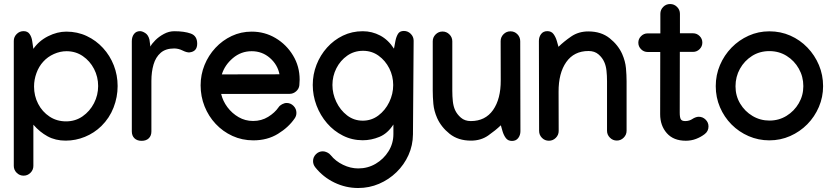

<svg xmlns="http://www.w3.org/2000/svg" viewBox="-20 -691 4151 958"><path d="M566.9 -261.7Q566.9 -206.5 546.6 -154.3Q526.4 -102.1 485.8 -62Q450.2 -27.3 403.8 -8.3Q357.4 10.7 307.6 10.7Q256.8 10.7 217.5 -10.7Q178.2 -32.2 146.5 -68.8V136.7Q146.5 156.7 132.1 171.1Q117.7 185.5 97.7 185.5Q77.6 185.5 63.2 171.1Q48.8 156.7 48.8 136.7V-486.8Q48.8 -506.8 63.2 -521.2Q77.6 -535.6 97.7 -535.6Q117.7 -535.6 127.7 -521.2Q137.7 -506.8 140.6 -486.8L146.5 -447.3Q174.3 -487.3 220 -510.3Q265.6 -533.2 311 -533.2Q366.2 -533.2 412.8 -511.2Q459.5 -489.3 494.1 -451.4Q528.8 -413.6 547.9 -364.7Q566.9 -315.9 566.9 -261.7ZM312 -435.5Q280.3 -435.5 249 -421.6Q217.8 -407.7 195.8 -383.3Q173.8 -359.4 161.9 -326.4Q149.9 -293.5 149.9 -259.3Q149.9 -212.4 170.4 -172.9Q190.9 -133.3 227.1 -109.4Q263.2 -85.4 309.6 -85.4Q356 -85.4 392.1 -110.6Q428.2 -135.7 449 -176Q469.7 -216.3 469.7 -261.7Q469.7 -307.6 449.2 -347.2Q428.7 -386.7 393.1 -411.1Q357.4 -435.5 312 -435.5Z M963.9 -473.1Q963.9 -434.1 926.3 -429.7Q912.6 -428.2 891.6 -438.7Q870.6 -449.2 849.1 -449.2Q806.6 -449.2 781.7 -427.5Q756.8 -405.8 746.1 -369.1Q735.4 -332.5 735.4 -287.1V-35.2Q735.4 -13.7 722.4 -1Q709.5 11.7 686.5 11.7Q664.1 11.7 650.9 -1Q637.7 -13.7 637.7 -35.6V-485.4Q637.7 -507.3 648.7 -521.5Q659.7 -535.6 678.7 -535.6Q689.9 -535.6 704.8 -526.1Q719.7 -516.6 725.6 -493.7L730.5 -458.5Q736.8 -472.2 754.9 -490.2Q772.9 -508.3 797.9 -521.7Q822.8 -535.2 849.6 -535.2Q899.4 -535.2 931.6 -523.7Q963.9 -512.2 963.9 -473.1Z M1235.8 -533.2Q1300.8 -533.2 1355 -501Q1409.2 -468.8 1442.1 -414.3Q1475.1 -359.9 1475.1 -293.5Q1475.1 -279.8 1473.6 -265.6Q1471.7 -247.6 1457.3 -235.1Q1442.9 -222.7 1424.8 -222.7L1083.5 -222.2Q1091.8 -187 1114.7 -156.2Q1137.7 -125.5 1170.7 -106.4Q1203.6 -87.4 1242.7 -87.4Q1284.7 -87.4 1317.9 -107.9Q1351.1 -128.4 1369.6 -155.3Q1375.5 -164.6 1387.5 -170.9Q1399.4 -177.2 1410.2 -177.2Q1430.2 -177.2 1444.6 -162.6Q1459 -147.9 1459 -127.9Q1459 -112.3 1450.2 -100.1Q1419.9 -55.7 1366.9 -23.2Q1314 9.3 1244.1 9.3Q1188 9.3 1139.9 -12.7Q1091.8 -34.7 1056.2 -72.8Q1020.5 -110.8 1000.7 -160.4Q981 -210 981 -265.1Q981 -318.4 1000.5 -366.5Q1020 -414.6 1054.9 -452.1Q1089.8 -489.7 1136.2 -511.5Q1182.6 -533.2 1235.8 -533.2ZM1374.5 -320.3Q1365.2 -368.2 1326.7 -401.9Q1288.1 -435.5 1235.8 -435.5Q1182.6 -435.5 1141.8 -400.9Q1101.1 -366.2 1086.9 -319.8Z M1995.1 -536.6Q2015.1 -536.6 2029.5 -522.2Q2043.9 -507.8 2043.9 -487.8V-486.8L2040.5 -20.5Q2040 34.2 2018.3 82.5Q1996.6 130.9 1958.5 168Q1920.4 205.1 1871.3 226.1Q1822.3 247.1 1767.1 247.1Q1705.1 247.1 1648.7 220Q1592.3 192.9 1553.2 144Q1542 129.9 1542 112.8Q1542 92.8 1556.4 78.4Q1570.8 64 1590.8 64Q1600.6 64 1612.1 69.3Q1623.5 74.7 1629.9 83Q1654.3 113.3 1691.7 131.3Q1729 149.4 1767.6 149.4Q1814.9 149.4 1854.7 126Q1894.5 102.5 1918.7 63.5Q1942.9 24.4 1942.9 -22V-69.8Q1914.1 -24.9 1873.3 -8.1Q1832.5 8.8 1790 8.8Q1736.8 8.8 1691.2 -14.2Q1645.5 -37.1 1611.8 -76.2Q1578.1 -115.2 1559.3 -164.8Q1540.5 -214.4 1540.5 -267.1Q1540.5 -319.8 1559.3 -367.9Q1578.1 -416 1611.8 -453.6Q1645.5 -491.2 1690.9 -513.2Q1736.3 -535.2 1790 -535.2Q1836.4 -535.2 1877 -513.7Q1917.5 -492.2 1945.8 -448.2L1953.1 -487.3Q1957 -507.3 1965.8 -522Q1974.6 -536.6 1995.1 -536.6ZM1941.9 -266.6Q1941.9 -311 1922.4 -349.9Q1902.8 -388.7 1868.9 -413.1Q1835 -437.5 1791.5 -437.5Q1747.1 -437.5 1712.6 -413.3Q1678.2 -389.2 1658.4 -350.3Q1638.7 -311.5 1638.7 -267.1Q1638.7 -223.1 1658.2 -182.4Q1677.7 -141.6 1711.9 -115.2Q1746.1 -88.9 1790 -88.9Q1833.5 -88.9 1867.9 -114.7Q1902.3 -140.6 1922.1 -181.4Q1941.9 -222.2 1941.9 -266.6Z M2479 -65.9Q2452.6 -40.5 2416 -14.9Q2379.4 10.7 2330.1 10.7Q2266.1 10.7 2223.6 -23.2Q2181.2 -57.1 2161.1 -102.1Q2145.5 -137.7 2142.3 -172.6Q2139.2 -207.5 2139.2 -238.3V-484.9Q2139.2 -504.9 2153.6 -519.3Q2168 -533.7 2188 -533.7Q2208 -533.7 2222.4 -519.3Q2236.8 -504.9 2236.8 -484.9V-238.3Q2236.8 -210 2239.5 -185.3Q2242.2 -160.6 2250.5 -142.1Q2260.3 -120.6 2279.8 -103.8Q2299.3 -86.9 2329.1 -86.9Q2401.4 -86.9 2440.2 -142.1Q2479 -197.3 2478.5 -291L2478 -485.8Q2478 -505.9 2492.4 -520.3Q2506.8 -534.7 2526.9 -534.7Q2547.4 -534.7 2561.5 -520.3Q2575.7 -505.9 2575.7 -485.4L2576.7 -36.6Q2576.7 -16.6 2565.7 -2.2Q2554.7 12.2 2534.7 12.2Q2514.6 12.2 2503.9 -2.2Q2493.2 -16.6 2487.3 -36.6Z M2766.6 -457.5Q2793 -483.4 2829.8 -508.8Q2866.7 -534.2 2915.5 -534.2Q2979.5 -534.2 3022 -500.2Q3064.5 -466.3 3084.5 -421.4Q3100.1 -385.7 3103.3 -350.8Q3106.4 -315.9 3106.4 -285.2V-38.6Q3106.4 -18.6 3092 -4.2Q3077.6 10.3 3057.6 10.3Q3037.6 10.3 3023.2 -4.2Q3008.8 -18.6 3008.8 -38.6V-285.2Q3008.8 -314 3006.1 -338.4Q3003.4 -362.8 2995.1 -381.3Q2985.8 -402.8 2966.3 -419.7Q2946.8 -436.5 2916.5 -436.5Q2844.2 -436.5 2805.4 -381.3Q2766.6 -326.2 2767.1 -232.4L2767.6 -37.6Q2767.6 -17.6 2753.2 -3.2Q2738.8 11.2 2718.8 11.2Q2698.2 11.2 2684.1 -3.2Q2669.9 -17.6 2669.9 -38.1L2668.9 -486.8Q2668.9 -506.8 2679.9 -521.2Q2690.9 -535.6 2710.9 -535.6Q2731 -535.6 2741.7 -521.2Q2752.4 -506.8 2758.3 -486.8Z M3274.9 -622.1Q3274.9 -642.1 3289.1 -656.5Q3303.2 -670.9 3323.7 -670.9Q3343.8 -670.9 3358.2 -656.5Q3372.6 -642.1 3372.6 -622.1V-524.9H3438Q3457 -524.9 3470.7 -511.2Q3484.4 -497.6 3484.4 -478.5Q3484.4 -459.5 3470.7 -445.8Q3457 -432.1 3438 -432.1H3372.1L3371.6 -129.9V-128.9Q3371.6 -105 3377 -95.9Q3382.3 -86.9 3398.9 -86.9Q3419.9 -86.9 3436 -98.1Q3441.9 -102.1 3450.2 -105.2Q3458.5 -108.4 3466.3 -108.4Q3486.3 -108.4 3500.7 -94.2Q3515.1 -80.1 3515.1 -60.1Q3515.1 -36.1 3495.6 -21.5Q3477.1 -7.3 3453.1 2Q3429.2 11.2 3401.9 11.2Q3340.3 11.2 3307.1 -26.6Q3273.9 -64.5 3273.9 -121.1V-125.5L3274.4 -431.6H3211.4Q3192.4 -431.6 3178.7 -445.3Q3165 -459 3165 -478Q3165 -497.1 3178.7 -510.7Q3192.4 -524.4 3211.4 -524.4H3274.9Z M3818.8 -534.7Q3875 -534.7 3923.6 -513.2Q3972.2 -491.7 4008.8 -453.6Q4045.4 -415.5 4066.2 -366.2Q4086.9 -316.9 4086.9 -261.2Q4086.9 -206.5 4065.9 -157.5Q4044.9 -108.4 4008.1 -71Q3971.2 -33.7 3922.6 -12.2Q3874 9.3 3818.8 9.3Q3764.2 9.3 3715.6 -11.7Q3667 -32.7 3630.1 -69.8Q3593.3 -106.9 3572.3 -156Q3551.3 -205.1 3551.3 -261.2Q3551.3 -316.9 3572.3 -366.2Q3593.3 -415.5 3630.1 -453.4Q3667 -491.2 3715.3 -512.9Q3763.7 -534.7 3818.8 -534.7ZM3649.9 -260.3Q3649.9 -212.9 3673.1 -174.1Q3696.3 -135.3 3734.9 -112.3Q3773.4 -89.4 3819.3 -89.4Q3866.2 -89.4 3904.5 -113Q3942.9 -136.7 3965.6 -175.8Q3988.3 -214.8 3988.3 -261.2Q3988.3 -308.6 3965.8 -348.4Q3943.4 -388.2 3905 -412.1Q3866.7 -436 3818.8 -436Q3770.5 -436 3732.4 -411.9Q3694.3 -387.7 3672.1 -347.9Q3649.9 -308.1 3649.9 -260.3Z"/></svg>

Font: Manjari
Style: Bold
Weight: 700
Designer: Santhosh Thottingal <santhosh.thottingal@gmail.com>
Version: Version 2.000